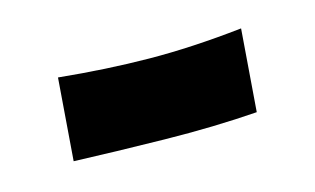

<svg xmlns="http://www.w3.org/2000/svg" viewBox="-33 -194 386 235"><g transform="rotate(-15 160.0 -76.5)"><path d="M40 -26 48 -130Q108 -124 162 -123.5Q216 -123 280 -130L272 -26Q217 -22 154.5 -23Q92 -24 40 -26Z"/></g></svg>

Font: Marhey
Style: Bold
Weight: 700
Designer: Nur Syamsi & Bustanul Arifin
Foundry: Namelatype
Version: Version 1.000